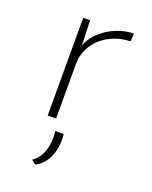

<svg xmlns="http://www.w3.org/2000/svg" viewBox="-115 -458 560 709"><g transform="rotate(20 165.5 -103.5)"><path d="M119 -384 123 -265 119 -278Q131 -314 158 -339.5Q185 -365 219 -379Q253 -393 288 -393L286 -362Q242 -361 205 -341.5Q168 -322 146.5 -288.5Q125 -255 125 -213V0H92V-384ZM111 186 94 173Q122 153 132.5 119Q143 85 138 44H171Q174 70 170 97Q166 124 152 147.5Q138 171 111 186Z"/></g></svg>

Font: Josefin Sans Thin ExtraLight
Style: Regular
Weight: 250
Version: Version 2.001